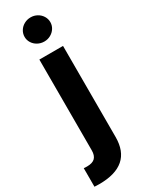

<svg xmlns="http://www.w3.org/2000/svg" viewBox="-272 -782 774 1016"><g transform="rotate(-30 115.0 -274.0)"><path d="M201.2 -530.3V26.4Q201.2 199.2 2 199.2L-27.3 198.2V85L-7.8 85.9Q26.4 85.9 41.5 70.6Q56.6 55.2 56.6 24.4V-530.3ZM48.8 -672.9Q48.8 -692.9 59.3 -710Q69.8 -727.1 88.1 -737.1Q106.4 -747.1 127.9 -747.1Q148.9 -747.1 167 -737.1Q185.1 -727.1 195.6 -710Q206.1 -692.9 206.1 -672.9Q206.1 -653.3 195.6 -636.5Q185.1 -619.6 167 -609.6Q148.9 -599.6 127.9 -599.6Q106.4 -599.6 88.1 -609.6Q69.8 -619.6 59.3 -636.5Q48.8 -653.3 48.8 -672.9Z"/></g></svg>

Font: Pretendard
Style: Bold
Weight: 700
Designer: Base glyphs from Inter by Rasmus Andersson; Hangeul glyphs from Noto Sans CJK(Source Han Sans) by Jang Soo-young and Kan
Foundry: Kil Hyung-jin
Version: Version 1.309